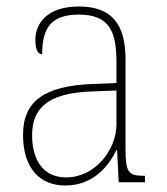

<svg xmlns="http://www.w3.org/2000/svg" viewBox="-20 -562 514 592"><path d="M181 10C269 10 315 -51 339 -99H341L346 0H427V-20H422C374 -20 367 -33 367 -107V-379C367 -486 326 -542 223 -542C123 -542 89 -487 89 -440C89 -410 96 -395 110 -395C110 -475 137 -517 223 -517C318 -517 339 -464 339 -371V-306L264 -303C118 -297 51 -251 51 -146C51 -40 106 10 181 10ZM184 -15C109 -15 79 -74 79 -145C79 -226 124 -275 262 -280L339 -283V-178C339 -100 273 -15 184 -15Z"/></svg>

Font: Noto Serif Tamil SemiCondensed Thin
Style: Regular
Weight: 100
Width: 4
Designer: Indian Type Foundry, Tom Grace, and the Monotype Design Team
Foundry: Monotype Imaging Inc.
Version: Version 2.004